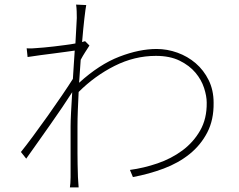

<svg xmlns="http://www.w3.org/2000/svg" viewBox="-20 -794 1040 835"><path d="M369 -596Q360 -582 350 -566.5Q340 -551 331 -534Q329 -509 327.5 -484.5Q326 -460 324 -434Q412 -514 499 -547.5Q586 -581 661 -581Q707 -581 751.5 -565Q796 -549 831 -519Q866 -489 887.5 -445.5Q909 -402 909 -347Q910 -273 881.5 -218Q853 -163 804.5 -124Q756 -85 692 -61Q628 -37 558 -24L545 -55Q605 -63 665 -83.5Q725 -104 773 -139.5Q821 -175 850.5 -226.5Q880 -278 879 -348Q879 -376 867.5 -411.5Q856 -447 830 -478Q804 -509 761.5 -530Q719 -551 658 -551Q565 -551 478.5 -507.5Q392 -464 322 -394Q320 -353 318.5 -315Q317 -277 317 -245Q317 -207 317 -180Q317 -153 317 -128.5Q317 -104 317.5 -79.5Q318 -55 319 -24Q320 -11 320.5 -0.5Q321 10 322 21H284Q285 16 286 2.5Q287 -11 287 -23V-245Q287 -266 289 -305.5Q291 -345 294 -393Q275 -363 250.5 -327Q226 -291 199 -252.5Q172 -214 145 -176Q118 -138 94 -104L71 -133Q92 -159 123.5 -201.5Q155 -244 188 -290.5Q221 -337 250.5 -380.5Q280 -424 297 -451Q299 -483 301 -514Q303 -545 305 -574Q290 -572 265.5 -568.5Q241 -565 213 -561.5Q185 -558 155 -554Q125 -550 100 -546L96 -584Q108 -583 119 -583.5Q130 -584 140 -585Q152 -586 172 -587.5Q192 -589 215 -592Q238 -595 262.5 -598Q287 -601 308 -605Q310 -648 312 -678Q314 -708 314 -716Q314 -729 313.5 -744.5Q313 -760 311 -774L355 -772Q352 -757 347 -714Q342 -671 337 -611Q342 -613 350 -615Z"/></svg>

Font: SpoqaHanSansJP-Thin
Style: Regular
Weight: 250
Designer: [Source Han Sans]
Ryoko NISHIZUKA  (kana & ideographs); Paul D. Hunt (Latin, Greek & Cyrillic); Wenlong ZHANG  (bopomofo
Foundry: Spoqa (http://bi.spoqa.com)
Version: Version 1.002.20150607